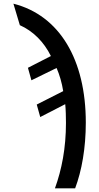

<svg xmlns="http://www.w3.org/2000/svg" viewBox="-20 -785 540 1045"><path d="M279 240H389C425 144 447 21 447 -118C447 -459 305 -701 53 -765L88 -648C160 -616 219 -557 257 -480L132 -416L151 -348L288 -415C304 -378 317 -334 324 -289L180 -216L199 -148L335 -218C338 -189 339 -149 339 -116C339 21 316 138 279 240Z"/></svg>

Font: Noto Sans Mono ExtraCondensed SemiBold
Style: Regular
Weight: 600
Width: 2
Designer: Monotype Design Team
Foundry: Monotype Imaging Inc.
Version: Version 2.014